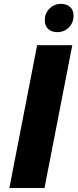

<svg xmlns="http://www.w3.org/2000/svg" viewBox="-20 -948 391 968"><path d="M167.2 -720H344.4L204.4 0H27.2ZM268.9 -786Q239.8 -786 222.8 -801.9Q205.7 -817.9 205.7 -845.2Q205.7 -880.3 229.3 -904.4Q252.9 -928.4 287.7 -928.4Q316.8 -928.4 333.9 -912.5Q350.9 -896.5 350.9 -869.2Q350.9 -834.1 327.5 -810Q304 -786 268.9 -786Z"/></svg>

Font: Kufam
Style: Italic
Weight: 400
Italic angle: -11°
Designer: Artur Schmal
Foundry: Original Type
Version: Version 1.301; ttfautohint (v1.8.3)